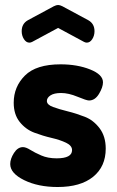

<svg xmlns="http://www.w3.org/2000/svg" viewBox="-20 -740 469 770"><path d="M207 -105Q269 -105 269 -138Q269 -156 245 -167.5Q221 -179 186.5 -187Q152 -195 117.5 -208Q83 -221 59 -251Q35 -281 35 -328Q35 -392 80 -437Q125 -482 223 -482Q290 -482 341.5 -461.5Q393 -441 393 -410Q393 -390 377 -363.5Q361 -337 337 -337Q327 -337 291 -352Q255 -367 225 -367Q197 -367 182.5 -357.5Q168 -348 168 -335Q168 -320 192.5 -311Q217 -302 251.5 -293.5Q286 -285 320.5 -271.5Q355 -258 379.5 -225.5Q404 -193 404 -144Q404 -72 353.5 -31Q303 10 211 10Q133 10 77 -17.5Q21 -45 21 -82Q21 -103 36 -126.5Q51 -150 72 -150Q84 -150 101.5 -139Q119 -128 145.5 -116.5Q172 -105 207 -105ZM213 -628 109 -572Q103 -569 98 -569Q85 -569 76 -583Q67 -597 67 -615Q67 -645 92 -659L196 -715Q206 -720 213 -720Q220 -720 230 -715L334 -659Q359 -645 359 -615Q359 -597 350 -583Q341 -569 328 -569Q323 -569 317 -572Z"/></svg>

Font: Dosis
Style: ExtraBold
Weight: 800
Designer: EdgarTolentino, PabloImpallari, IginoMarini
Foundry: EdgarTolentino, PabloImpallari, IginoMarini
Version: Version 1.007